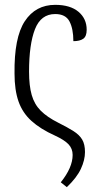

<svg xmlns="http://www.w3.org/2000/svg" viewBox="-20 -564 405 793"><path d="M40 -260Q38 -409 82.5 -476.5Q127 -544 208 -544Q270 -544 304 -515.5Q338 -487 338 -441Q338 -414 324 -404Q310 -394 283 -394Q283 -445 267 -475.5Q251 -506 208 -506Q149 -506 124.5 -443.5Q100 -381 100 -268Q100 -210 111 -171.5Q122 -133 148.5 -106.5Q175 -80 221 -57Q259 -38 283.5 -22.5Q308 -7 319.5 12.5Q331 32 331 64Q331 97 314 133.5Q297 170 256 209L231 189Q280 128 280 76Q280 50 263 32Q246 14 207 -4Q147 -31 110 -64.5Q73 -98 56.5 -145Q40 -192 40 -260Z"/></svg>

Font: Noto Serif ExtraCondensed Light
Style: Regular
Weight: 300
Width: 2
Designer: Monotype Design Team
Foundry: Monotype Imaging Inc.
Version: Version 2.014; ttfautohint (v1.8.4.7-5d5b)